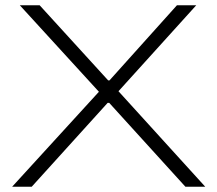

<svg xmlns="http://www.w3.org/2000/svg" viewBox="-20 -706 822 726"><path d="M26 0 354 -359 55 -686H130L389 -402H394L649 -686H722L428 -361L756 0H681L393 -317H387L100 0Z"/></svg>

Font: Archivo SemiExpanded Thin
Style: Regular
Weight: 250
Width: 6
Designer: Hector Gatti
Foundry: Omnibus-Type
Version: Version 2.001